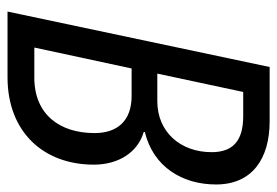

<svg xmlns="http://www.w3.org/2000/svg" viewBox="-136 -618 754 523"><g transform="rotate(90 241.5 -357.0)"><path d="M12 0H191C340 0 429 -98 429 -235C429 -303 395 -355 340 -371V-374C435 -397 483 -476 483 -568C483 -667 412 -714 311 -714H163ZM256 -408H181L231 -642H297C365 -642 395 -613 395 -556C395 -471 340 -408 256 -408ZM192 -73H110L167 -338H242C309 -338 343 -300 343 -237C343 -143 293 -73 192 -73Z"/></g></svg>

Font: Noto Sans Condensed
Style: Italic
Weight: 400
Width: 3
Italic angle: -12°
Designer: Monotype Design Team
Foundry: Monotype Imaging Inc.
Version: Version 2.013